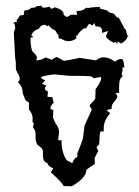

<svg xmlns="http://www.w3.org/2000/svg" viewBox="-20 -623 484 669"><path d="M231.9 -54.7Q240.7 -73.7 245.1 -73.7Q249.5 -73.7 249.5 -80.1V-89.4Q254.4 -101.6 261.7 -119.6Q269 -137.7 269.8 -146.7Q270.5 -155.8 274.4 -185.1L299.3 -239.7Q299.3 -245.1 293.9 -251Q292.5 -252 292.5 -254.4Q292.5 -257.3 296.4 -261.2Q307.1 -271 312 -279.3L313 -312Q332.5 -338.9 332.5 -349.6Q332.5 -354.5 330.6 -354.5L304.7 -350.6Q304.7 -354.5 296.6 -356.7Q288.6 -358.9 221.2 -358.9L169.4 -363.8Q123 -358.4 123 -353Q123 -348.6 137.7 -343.3L126.5 -331.1L142.1 -324.2Q136.2 -319.8 136.2 -314.9Q136.2 -308.6 147 -304.2L145.5 -285.6L162.1 -284.7L167 -265.1Q155.8 -253.9 155.8 -246.6Q155.8 -240.2 166 -240.2L164.6 -212.9L172.9 -194.3Q186 -177.2 186 -163.1Q186 -160.2 184.3 -149.2Q182.6 -138.2 182.6 -137.2Q182.6 -134.3 185.5 -134.3H194.3Q194.3 -91.3 212.4 -64.5ZM202.1 25.4Q194.3 10.3 157.2 -22.5L165.5 -36.6Q146 -44.4 146 -53.7Q130.9 -59.1 129.9 -75.2L129.4 -97.2Q128.9 -106 112.8 -116.7Q106.9 -120.6 104 -138.2V-157.7Q104 -168.5 95.2 -178.7Q95.2 -185.5 98.1 -190.9L92.8 -200.2Q93.8 -205.6 93.8 -210.9Q93.8 -225.6 80.6 -242.2L81.1 -265.1L68.8 -273.9L59.1 -297.9Q59.1 -322.3 42.5 -336.4L48.8 -344.7Q48.8 -357.4 43.7 -364.3Q38.6 -371.1 37.6 -377.4L35.6 -377.9Q35.6 -396.5 34.7 -401.9H35.6Q31.7 -422.9 30.3 -467.3Q28.3 -499 28.3 -507.3Q28.3 -514.6 33.2 -523.9L30.8 -541.5L24.9 -541L29.8 -545.4L29.3 -545.9L38.6 -546.4L38.1 -553.2Q44.9 -560.5 47.1 -565.2Q49.3 -569.8 52.7 -569.8H56.6Q64 -569.8 64 -576.2V-582.5Q64 -586.9 68.8 -586.9Q81.1 -586.9 88.4 -595.7Q106 -595.7 106 -601.1L125 -603Q125 -596.2 133.8 -596.2Q137.2 -596.2 152.8 -599.6L158.7 -591.8L171.4 -597.7Q201.7 -587.9 201.7 -574.2V-570.8L213.4 -563.5L227.5 -571.8L248.5 -571.3L246.6 -585H252.4Q270 -585 280.3 -596.7L285.6 -594.7Q302.2 -598.6 328.6 -598.6L326.7 -593.8L352.5 -586.9Q361.8 -577.1 372.1 -577.1Q376 -577.1 381.6 -569.3Q387.2 -561.5 389.6 -561.5L393.6 -562L416 -519.5L417.5 -522.5L423.3 -500L427.7 -498L423.3 -494.1Q421.9 -482.9 402.3 -471.2L389.2 -479L389.6 -469.2L382.8 -476.6L376 -474.1Q353 -485.4 349.1 -496.6L356.4 -515.1L335.4 -508.3V-518.1Q335.4 -531.2 313 -531.2L308.6 -543L302.2 -534.2L292 -540Q288.1 -540 280.3 -523.9Q277.8 -524.9 275.9 -524.9Q269.5 -524.9 251.5 -504.4Q251.5 -499 248.5 -499Q245.6 -499 243.2 -498.5L246.6 -492.7Q245.6 -487.3 236.6 -483.4Q227.5 -479.5 217.8 -479.5Q208.5 -479.5 199.2 -484.9Q192.4 -488.8 186.5 -488.8L184.1 -492.2V-497.6Q184.1 -502.4 178.7 -505.4Q174.8 -519 161.6 -522L148.4 -535.2L144.5 -531.2Q139.2 -536.6 135.3 -536.6Q122.1 -536.6 115.7 -522.9Q93.3 -515.6 89.4 -499L97.2 -493.7L86.4 -492.2Q86.4 -453.1 94.2 -442.4Q108.9 -430.2 108.9 -420.9Q108.9 -418.9 105.5 -412.6Q123 -412.6 139.2 -422.9L160.2 -415L175.8 -424.3Q180.2 -424.3 202.6 -411.1Q209.5 -411.1 257.8 -421.4L314.5 -412.6Q326.7 -423.3 341.8 -423.3Q359.9 -423.3 380.4 -408.2Q392.1 -417.5 401.9 -417.5Q407.7 -417.5 409.7 -410.6Q411.6 -403.8 413.6 -387.7H406.2L407.2 -377.4L403.8 -365.2L407.2 -356.4Q395 -351.1 395 -320.8V-299.3H381.8Q388.7 -291.5 388.7 -286.1Q388.7 -280.8 378.9 -269.8Q369.1 -258.8 369.1 -250V-244.1L351.1 -239.3L363.8 -228.5Q341.3 -202.6 341.3 -176.3V-164.6L333 -165.5Q326.7 -165.5 326.7 -138.2Q326.7 -128.4 325.2 -119.6L316.4 -110.4L322.3 -97.2L309.6 -72.3L310.5 -51.3Q294.9 -42.5 280.8 -31.2Q280.8 -2.9 230 25.9Z"/></svg>

Font: Truetypewriter PolyglOTT
Style: Regular
Weight: 400
Designer: Sergey Beatoff a.k.a. Sam_T
Version: Version 3.76